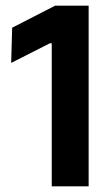

<svg xmlns="http://www.w3.org/2000/svg" viewBox="-20 -659 396 679"><path d="M163 0V-506H156.5L19.5 -436.5L23 -561L175 -639H293.5V0Z"/></svg>

Font: Anek Latin SemiBold
Style: Regular
Weight: 600
Designer: Yesha Goshar
Foundry: Ek Type
Version: Version 1.003